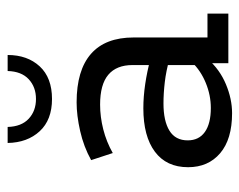

<svg xmlns="http://www.w3.org/2000/svg" viewBox="-84 -548 642 515"><g transform="rotate(-90 237.5 -291.0)"><path d="M191 10Q121 10 83.5 -22Q46 -54 46 -108Q46 -166 87.5 -197Q129 -228 204 -228Q235 -228 269 -223Q303 -218 336 -209L320 -199V-257Q320 -300 294 -322Q268 -344 214 -344Q181 -344 147.5 -335.5Q114 -327 84 -310L65 -368Q101 -388 143 -397.5Q185 -407 220 -407Q306 -407 350 -368.5Q394 -330 394 -254V-56H458V0H325V-63L336 -55Q308 -23 268.5 -6.5Q229 10 191 10ZM205 -47Q239 -47 272 -60.5Q305 -74 328 -98L320 -74V-179L336 -158Q304 -167 274 -170.5Q244 -174 217 -174Q170 -174 144 -158Q118 -142 118 -109Q118 -79 140.5 -63Q163 -47 205 -47ZM229 -473Q173 -473 142.5 -506Q112 -539 111 -592H154Q155 -555 176 -535.5Q197 -516 229 -516Q261 -516 282 -535.5Q303 -555 304 -592H347Q347 -539 316.5 -506Q286 -473 229 -473Z"/></g></svg>

Font: Rokkitt
Style: Regular
Weight: 400
Designer: Vernon Adams
Foundry: Vernon Adams
Version: Version 3.103